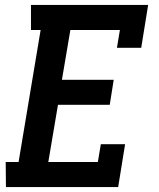

<svg xmlns="http://www.w3.org/2000/svg" viewBox="-20 -755 640 775"><path d="M4 0 3 -101H55L144 -634H105V-735H578L550 -562H452L464 -634H264L230 -433H439L423 -332H214L175 -101H375L387 -173H485L457 0Z"/></svg>

Font: Iosevka HT Extended
Style: Bold Italic
Weight: 700
Width: 7
Italic angle: -9°
Monospace: yes
Designer: Belleve Invis
Foundry: Belleve Invis
Version: Version 32.3.0; ttfautohint (v1.8.4)